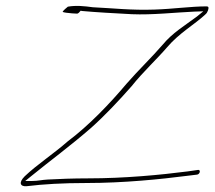

<svg xmlns="http://www.w3.org/2000/svg" viewBox="-20 -631 741 662"><path d="M65 -23C43 -1 50 13 72 11C129 4 196 0 279 0C406 0 534 -13 627 -25L660 -29C670 -31 673 -47 662 -45L627 -40C534 -28 410 -16 283 -16C232 -16 182 -14 145 -12C124 -11 111 -7 91 -7H67L88 -24C158 -81 219 -125 294 -190C342 -233 390 -284 434 -334C472 -382 521 -427 557 -469C598 -517 650 -546 688 -581V-582H689C696 -588 701 -603 698 -607C697 -608 696 -609 692 -609C638 -609 577 -600 513 -598C434 -595 366 -603 300 -606C271 -610 242 -613 214 -608C210 -605 197 -594 196 -590C199 -588 214 -586 228 -585L245 -584C251 -584 254 -590 258 -594L264 -593C307 -589 376 -585 435 -582C504 -579 584 -588 650 -591L681 -592L659 -574C616 -542 575 -518 541 -477C504 -434 456 -388 416 -342C358 -273 286 -198 214 -144C164 -100 108 -64 65 -23Z"/></svg>

Font: Stray Cat
Style: ExLtExtObl
Weight: 200
Version: Version 1.0